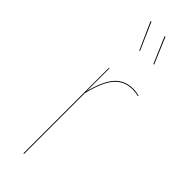

<svg xmlns="http://www.w3.org/2000/svg" viewBox="-263 -803 821 821"><g transform="rotate(45 147.5 -393.0)"><path d="M145 -661.6 141.6 -660.2 86.4 -783.7 90.3 -785.6ZM228.5 -664.1 225.1 -662.1 174.3 -780.8 178.2 -782.7ZM238.8 -527.3Q257.8 -527.3 275.9 -522L275.4 -518.6Q258.3 -523.4 238.8 -523.4Q188 -523.4 157 -487.5Q126 -451.7 105.5 -367.2V0H101.6V-517.1H105V-378.9Q125 -458 156.5 -492.7Q188 -527.3 238.8 -527.3Z"/></g></svg>

Font: Fira Sans Compressed Four
Style: Regular
Weight: 100
Width: 1
Designer: Carrois Corporate & Edenspiekermann AG
Foundry: Carrois Corporate GbR & Edenspiekermann AG
Version: Version 4.203;PS 004.203;hotconv 1.0.88;makeotf.lib2.5.64775